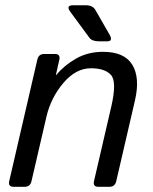

<svg xmlns="http://www.w3.org/2000/svg" viewBox="-20 -721 591 741"><path d="M251.5 -675.3Q232.9 -700.7 262.2 -700.7H311.5Q337.9 -700.7 348.1 -682.6L402.8 -587.4Q417.5 -561.5 393.6 -561.5H362.3Q335 -561.5 324.7 -575.7ZM32.7 0Q10.7 0 15.6 -22L124 -490.7Q128.9 -512.7 150.9 -512.7H191.9Q213.9 -512.7 209 -490.7L195.8 -432.1H197.8Q226.6 -467.8 272.7 -494.4Q318.8 -521 377.4 -521Q460.4 -521 490.7 -470.9Q521 -420.9 501 -334L428.7 -22Q423.8 0 401.9 0H359.9Q337.9 0 342.8 -22L409.7 -310.5Q431.6 -406.2 408.2 -431.9Q384.8 -457.5 331.1 -457.5Q272.5 -457.5 224.4 -400.6Q176.3 -343.8 159.2 -270.5L101.6 -22Q96.7 0 74.7 0Z"/></svg>

Font: Istok Web
Style: BoldItalic
Weight: 700
Italic angle: -13°
Designer: Andrey V. Panov
Foundry: Andrey V. Panov
Version: Version 1.0.2g